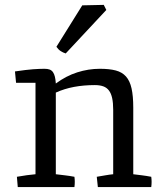

<svg xmlns="http://www.w3.org/2000/svg" viewBox="-20 -756 661 776"><path d="M245.6 -540Q235.4 -543 225.6 -549.3Q215.8 -555.7 208 -566.9L312.5 -734.4L399.4 -736.3L409.7 -715.8ZM48.3 -41.5Q69.3 -45.4 88.6 -47.9Q107.9 -50.3 123.5 -51.8V-421.4H44.9L40.5 -467.3Q64 -470.7 81.8 -472.9Q99.6 -475.1 113.5 -476.1Q127.4 -477.1 138.4 -477.5Q149.4 -478 159.7 -478Q172.4 -478 180.7 -474.9Q189 -471.7 194.1 -464.4Q199.2 -457 201.9 -445.8Q204.6 -434.6 205.6 -418.5Q247.1 -449.2 292.2 -463.6Q337.4 -478 383.3 -478Q421.9 -478 447.8 -471.2Q473.6 -464.4 489.3 -446.8Q504.9 -429.2 511.7 -398.7Q518.6 -368.2 518.6 -320.8V-51.8Q537.6 -49.3 554.2 -47.4Q570.8 -45.4 591.3 -41.5Q594.2 -21 591.3 0H375.5L371.1 -41.5Q392.1 -44.9 407 -47.6Q421.9 -50.3 437.5 -51.8V-312.5Q437.5 -340.3 433.3 -359.4Q429.2 -378.4 420.4 -390.1Q411.6 -401.9 397.5 -407Q383.3 -412.1 363.3 -412.1Q318.8 -412.1 279.5 -404.8Q240.2 -397.5 205.6 -381.8V-51.8Q224.6 -49.3 242.4 -47.4Q260.3 -45.4 280.8 -41.5Q283.7 -21 280.8 0H51.8Z"/></svg>

Font: Fjord
Style: One
Weight: 400
Designer: Viktoriya Grabowska
Foundry: Viktoriya Grabowska
Version: Version 1.002